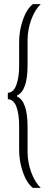

<svg xmlns="http://www.w3.org/2000/svg" viewBox="-20 -763 225 933"><path d="M73 -36V-153Q73 -207 60 -243.5Q47 -280 18 -281V-312Q46 -313 59.5 -350.5Q73 -388 73 -441V-557Q73 -615 91.5 -667.5Q110 -720 140 -743H178Q149 -715 131.5 -666.5Q114 -618 114 -567V-447Q114 -322 63 -299V-294Q114 -271 114 -146V-26Q114 25 131.5 73.5Q149 122 178 150H140Q110 127 91.5 74.5Q73 22 73 -36Z"/></svg>

Font: Saira Ultra Condensed ExLight
Style: Regular
Weight: 200
Width: 1
Designer: Hector Gatti with collaboration of the Omnibus-Type team
Foundry: Omnibus-Type
Version: Version 1.001; ttfautohint (v1.8)